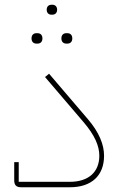

<svg xmlns="http://www.w3.org/2000/svg" viewBox="-20 -790 504 810"><path d="M260 -606H264C276 -606 285 -613 285 -628C285 -643 276 -650 264 -650H260C248 -650 239 -643 239 -628C239 -613 248 -606 260 -606ZM134 -606H138C150 -606 159 -613 159 -628C159 -643 150 -650 138 -650H134C122 -650 113 -643 113 -628C113 -613 122 -606 134 -606ZM197 -728H201C212 -728 221 -735 221 -749C221 -763 212 -770 201 -770H197C186 -770 177 -763 177 -749C177 -735 186 -728 197 -728ZM69 0H275C366 0 419 -49 419 -133C419 -179 399 -231 351 -287L187 -479L170 -465L334 -273C379 -220 399 -175 399 -133C399 -64 353 -23 275 -23H59V-106H40V-29C40 -9 49 0 69 0Z"/></svg>

Font: IBM Plex Arabic Thin
Style: Regular
Weight: 100
Designer: Mike Abbink, Paul van der Laan, Pieter van Rosmalen, Wael Morcos, Khajak Apelian
Foundry: Bold Monday
Version: Version 1.0